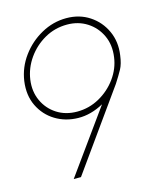

<svg xmlns="http://www.w3.org/2000/svg" viewBox="-108 -791 726 870"><g transform="rotate(-15 255.0 -356.5)"><path d="M129.5 0 341 -294Q281 -261 221.5 -262Q162 -263 115 -291.8Q68 -320.5 43.5 -371Q19 -421.5 28 -487Q37 -549 74.5 -600.2Q112 -651.5 167.5 -682.2Q223 -713 285 -713Q346.5 -713 393.2 -682.2Q440 -651.5 463.5 -600.2Q487 -549 478 -487Q473 -448 460.2 -424.5Q447.5 -401 425.5 -367L163.5 0ZM224.5 -291Q280.5 -291 329 -318Q377.5 -345 409.8 -389.5Q442 -434 449 -486Q457 -542 436.2 -586.8Q415.5 -631.5 374.5 -657.8Q333.5 -684 281 -684Q223.5 -684 175.2 -656.5Q127 -629 95.2 -583.8Q63.5 -538.5 56 -486Q48.5 -432 68.8 -387.8Q89 -343.5 129.8 -317.2Q170.5 -291 224.5 -291Z"/></g></svg>

Font: Urbanist Thin
Style: Italic
Weight: 100
Italic angle: -8°
Designer: Corey Hu
Foundry: Corey Hu
Version: Version 1.321; ttfautohint (v1.8.4.7-5d5b)